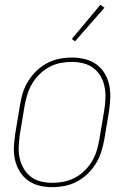

<svg xmlns="http://www.w3.org/2000/svg" viewBox="-20 -766 540 794"><path d="M195 8Q168 8 142 1.5Q116 -5 95.5 -20Q75 -35 61.5 -57Q48 -79 42 -105Q36 -131 37.5 -158.5Q39 -186 43 -213L63 -333Q67 -359 75 -384Q83 -409 97.5 -432Q112 -455 132 -474Q152 -493 176 -505.5Q200 -518 226 -523Q252 -528 278 -528Q305 -528 331.5 -521.5Q358 -515 378.5 -500Q399 -485 412.5 -463Q426 -441 431.5 -415Q437 -389 436 -361.5Q435 -334 431 -307L411 -187Q406 -161 398 -136Q390 -111 375.5 -88Q361 -65 341 -46Q321 -27 297 -14.5Q273 -2 247 3Q221 8 195 8ZM196 -10Q219 -10 243 -14.5Q267 -19 289 -30.5Q311 -42 329.5 -60Q348 -78 360.5 -99Q373 -120 380 -143.5Q387 -167 391 -190L411 -310Q415 -334 416 -358.5Q417 -383 412.5 -406.5Q408 -430 396.5 -450Q385 -470 367 -484Q349 -498 325.5 -504Q302 -510 277 -510Q254 -510 230.5 -505.5Q207 -501 185 -489.5Q163 -478 144.5 -460Q126 -442 113.5 -421Q101 -400 93.5 -376.5Q86 -353 82 -330L62 -210Q59 -186 57.5 -161.5Q56 -137 61 -113.5Q66 -90 77.5 -70Q89 -50 106.5 -36Q124 -22 147.5 -16Q171 -10 196 -10ZM290 -595 277 -605 395 -746 412 -734Z"/></svg>

Font: Iosevka Term Curly Th Obl
Style: Regular
Weight: 100
Italic angle: -9°
Designer: Belleve Invis
Foundry: Belleve Invis
Version: Version 32.3.0